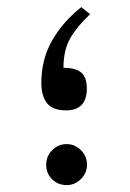

<svg xmlns="http://www.w3.org/2000/svg" viewBox="-20 -523 367 542"><path d="M234.4 -482.9Q198.2 -449.2 178.7 -415.8Q159.2 -382.3 159.2 -331.5Q194.3 -331.5 209.7 -317.9Q225.1 -304.2 225.1 -273.4Q225.1 -211.4 166.5 -211.4Q128.9 -211.4 112.8 -231.7Q96.7 -252 96.7 -289.1Q96.7 -356.4 127.7 -409.7Q158.7 -462.9 209.5 -502.9ZM110.4 -58.1Q110.4 -82 127.4 -99.1Q144.5 -116.2 168 -116.2Q191.4 -116.2 208.5 -99.1Q225.6 -82 225.6 -58.1Q225.6 -34.7 208.5 -17.6Q191.4 -0.5 168 -0.5Q144 -0.5 127.2 -16.8Q110.4 -33.2 110.4 -58.1Z"/></svg>

Font: Vazir Light FD-WOL-UI
Style: Light-FD-WOL-UI
Weight: 300
Designer: Saber Rastikerdar
Foundry: Saber Rastikerdar
Version: Version 30.0.0